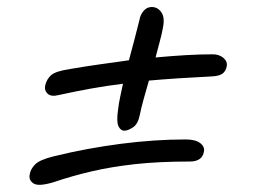

<svg xmlns="http://www.w3.org/2000/svg" viewBox="-20 -585 740 548"><path d="M149 -314Q126 -308 116 -317.5Q106 -327 109 -341Q113 -359 126 -370.5Q139 -382 180 -388Q220 -395 262.5 -401Q305 -407 348 -413Q357 -447 365 -477Q373 -507 378 -528Q380 -542 389.5 -553.5Q399 -565 413 -565Q430 -565 440.5 -550Q451 -535 445 -506Q442 -488 436 -466.5Q430 -445 424 -421Q467 -425 508.5 -427.5Q550 -430 587 -430Q606 -430 618 -419.5Q630 -409 627 -395Q624 -381 614.5 -374.5Q605 -368 586 -367Q484 -362 405 -355Q397 -327 390 -302Q383 -277 379 -257Q374 -231 359.5 -221.5Q345 -212 335 -212Q324 -212 318 -225Q312 -238 317 -272Q319 -290 323 -308.5Q327 -327 331 -346Q283 -340 238.5 -332Q194 -324 149 -314ZM133 -65Q90 -52 75.5 -61.5Q61 -71 65 -88Q67 -102 80 -115.5Q93 -129 134 -139Q228 -162 324.5 -174.5Q421 -187 510 -187Q538 -187 551.5 -176.5Q565 -166 562 -152Q557 -124 522 -124Q433 -124 365.5 -116.5Q298 -109 242 -96Q186 -83 133 -65Z"/></svg>

Font: Shantell Sans Normal
Style: Italic
Weight: 300
Italic angle: -11.31°
Designer: Stephen Nixon, Anya Danilova, Shantell Martin
Foundry: Arrow Type
Version: Version 1.008;[a672d596b]